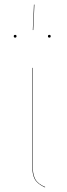

<svg xmlns="http://www.w3.org/2000/svg" viewBox="-20 -813 292 837"><path d="M122 -97Q122 -54 133.5 -32.5Q145 -11 177 2L176 4Q143 -11 131.5 -32Q120 -53 120 -97V-517H122ZM130 -793 125 -682H123L128 -793ZM52 -655Q52 -649 46 -649Q40 -649 40 -655Q40 -661 46 -661Q52 -661 52 -655ZM201 -655Q201 -649 195 -649Q189 -649 189 -655Q189 -661 195 -661Q201 -661 201 -655Z"/></svg>

Font: FiraGO Two
Style: Regular
Weight: 100
Designer: bBox Type
Foundry: bBox Type GmbH
Version: Version 1.001